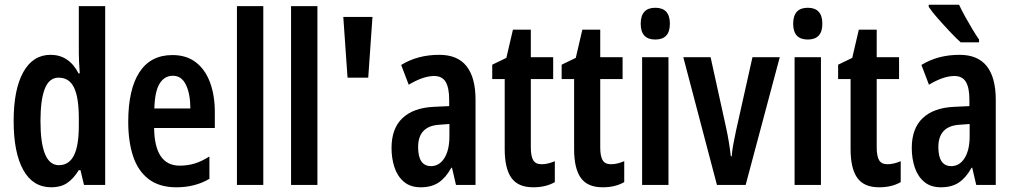

<svg xmlns="http://www.w3.org/2000/svg" viewBox="-20 -786 4310 816"><path d="M198 10Q120 10 79 -63.5Q38 -137 38 -272Q38 -406 79 -479.5Q120 -553 195 -553Q273 -553 314 -474H319Q317 -502 316 -523Q315 -544 315 -559V-760H427V0H337L322 -63H315Q292 -26 265 -8Q238 10 198 10ZM230 -84Q273 -84 294 -125Q315 -166 315 -252V-283Q315 -372 294.5 -414Q274 -456 229 -456Q189 -456 170.5 -409Q152 -362 152 -272Q152 -84 230 -84Z M713 -552Q772 -552 812 -521.5Q852 -491 872.5 -436Q893 -381 893 -309V-242H635Q637 -82 744 -82Q777 -82 807 -91Q837 -100 870 -121V-26Q809 10 730 10Q657 10 611.5 -25Q566 -60 545.5 -122.5Q525 -185 525 -268Q525 -406 572.5 -479Q620 -552 713 -552ZM715 -464Q679 -464 658.5 -431Q638 -398 636 -325H789Q789 -386 770.5 -425Q752 -464 715 -464Z M1099 0H987V-760H1099Z M1329 0H1217V-760H1329Z M1563 -714 1545 -456H1457L1439 -714Z M1847 -553Q1925 -553 1963 -504.5Q2001 -456 2001 -362V0H1918L1901 -73H1898Q1875 -31 1844.5 -10.5Q1814 10 1768 10Q1724 10 1696.5 -13.5Q1669 -37 1656.5 -75Q1644 -113 1644 -157Q1644 -240 1690.5 -284Q1737 -328 1824 -332L1889 -335V-362Q1889 -413 1874 -438Q1859 -463 1825 -463Q1779 -463 1717 -426L1685 -510Q1755 -553 1847 -553ZM1849 -256Q1757 -251 1757 -161Q1757 -80 1812 -80Q1847 -80 1868.5 -114Q1890 -148 1890 -207V-259Z M2282 -88Q2308 -88 2338 -101V-12Q2319 -1 2296 4.5Q2273 10 2246 10Q2182 10 2153.5 -30Q2125 -70 2125 -152V-450H2072V-511L2132 -540L2160 -660H2236V-543H2331V-450H2236V-159Q2236 -123 2246 -105.5Q2256 -88 2282 -88Z M2577 -88Q2603 -88 2633 -101V-12Q2614 -1 2591 4.5Q2568 10 2541 10Q2477 10 2448.5 -30Q2420 -70 2420 -152V-450H2367V-511L2427 -540L2455 -660H2531V-543H2626V-450H2531V-159Q2531 -123 2541 -105.5Q2551 -88 2577 -88Z M2765 -753Q2827 -753 2827 -685Q2827 -618 2765 -618Q2703 -618 2703 -685Q2703 -753 2765 -753ZM2821 -543V0H2709V-543Z M3027 0 2884 -543H3000L3066 -243Q3079 -184 3086 -122H3090Q3091 -143 3096 -170Q3101 -197 3108 -230L3178 -543H3294L3149 0Z M3413 -753Q3475 -753 3475 -685Q3475 -618 3413 -618Q3351 -618 3351 -685Q3351 -753 3413 -753ZM3469 -543V0H3357V-543Z M3752 -88Q3778 -88 3808 -101V-12Q3789 -1 3766 4.5Q3743 10 3716 10Q3652 10 3623.5 -30Q3595 -70 3595 -152V-450H3542V-511L3602 -540L3630 -660H3706V-543H3801V-450H3706V-159Q3706 -123 3716 -105.5Q3726 -88 3752 -88Z M4058 -553Q4136 -553 4174 -504.5Q4212 -456 4212 -362V0H4129L4112 -73H4109Q4086 -31 4055.5 -10.5Q4025 10 3979 10Q3935 10 3907.5 -13.5Q3880 -37 3867.5 -75Q3855 -113 3855 -157Q3855 -240 3901.5 -284Q3948 -328 4035 -332L4100 -335V-362Q4100 -413 4085 -438Q4070 -463 4036 -463Q3990 -463 3928 -426L3896 -510Q3966 -553 4058 -553ZM4060 -256Q3968 -251 3968 -161Q3968 -80 4023 -80Q4058 -80 4079.5 -114Q4101 -148 4101 -207V-259ZM4056 -766Q4066 -744 4081.5 -716Q4097 -688 4113 -661.5Q4129 -635 4141 -618V-606H4063Q4045 -622 4018 -650.5Q3991 -679 3965.5 -708Q3940 -737 3927 -757V-766Z"/></svg>

Font: Noto Sans Ethiopic ExtraCondensed SemiBold
Style: Regular
Weight: 600
Width: 2
Designer: Monotype Design Team
Foundry: Monotype Imaging Inc.
Version: Version 2.102; ttfautohint (v1.8.4.7-5d5b)